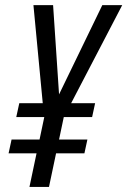

<svg xmlns="http://www.w3.org/2000/svg" viewBox="-20 -734 500 754"><path d="M147.9 -328.6 111.3 -713.9H188.5L211.9 -363.3L381.8 -713.9H460L259.3 -328.6H353.5L341.8 -274.4H230.5L211.9 -186H323.2L311.5 -131.8H200.2L172.4 0H95.7L123.5 -131.8H13.7L25.4 -186H135.3L153.8 -273.9Q153.3 -273.9 153.3 -274.4H43.9L55.7 -328.6Z"/></svg>

Font: Open Sans Hebrew Condensed
Style: Italic
Weight: 400
Width: 3
Italic angle: -12°
Foundry: Ascender Corporation, Yanek Iontef
Version: Version 2.001;PS 002.001;hotconv 1.0.70;makeotf.lib2.5.58329